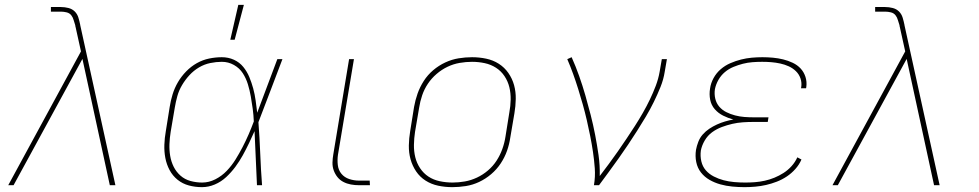

<svg xmlns="http://www.w3.org/2000/svg" viewBox="-20 -764 4040 792"><path d="M14 0 314 -552 291 -656Q290 -656 290 -657L291 -658Q287 -669 284 -680.5Q281 -692 274 -701Q267 -710 255 -713Q243 -716 231 -716H190V-735H231Q247 -735 262.5 -731Q278 -727 288.5 -716.5Q299 -706 303.5 -691Q308 -676 311 -661V-660L456 0H433L320 -521L36 0Z M813 8Q785 8 759 1Q733 -6 712.5 -22.5Q692 -39 679.5 -62.5Q667 -86 662 -112.5Q657 -139 658 -167Q659 -195 664 -223L680 -323Q684 -349 692 -375Q700 -401 714 -425Q728 -449 748 -469.5Q768 -490 792 -503.5Q816 -517 842.5 -522.5Q869 -528 895 -528Q922 -528 945 -517.5Q968 -507 983.5 -488Q999 -469 1008.5 -446Q1018 -423 1024.5 -399Q1031 -375 1034.5 -349.5Q1038 -324 1041 -299Q1062 -354 1082.5 -409.5Q1103 -465 1124 -520H1145Q1120 -455 1095.5 -389.5Q1071 -324 1046 -260Q1051 -195 1053.5 -130Q1056 -65 1061 0H1040Q1037 -56 1035 -111.5Q1033 -167 1030 -223Q1019 -198 1007 -173Q995 -148 981.5 -123.5Q968 -99 951 -76Q934 -53 913 -33.5Q892 -14 866 -3Q840 8 813 8ZM814 -11Q842 -11 868.5 -24.5Q895 -38 915.5 -59.5Q936 -81 951.5 -106Q967 -131 980.5 -157Q994 -183 1005.5 -209.5Q1017 -236 1027 -263Q1026 -289 1022.5 -315Q1019 -341 1014.5 -366.5Q1010 -392 1002.5 -416.5Q995 -441 981.5 -462Q968 -483 945 -496Q922 -509 895 -509Q872 -509 847.5 -504Q823 -499 801 -486Q779 -473 761.5 -454Q744 -435 731 -413Q718 -391 711.5 -367.5Q705 -344 701 -320L684 -220Q680 -195 679 -170Q678 -145 682 -121Q686 -97 696.5 -76Q707 -55 724.5 -39.5Q742 -24 765.5 -17.5Q789 -11 814 -11ZM930 -600 963 -744H986L948 -600Z M1506 0H1461Q1444 0 1427.5 -3Q1411 -6 1396.5 -13.5Q1382 -21 1372 -33.5Q1362 -46 1356.5 -61.5Q1351 -77 1351.5 -94Q1352 -111 1355 -128L1420 -520H1440L1374 -125Q1371 -104 1373.5 -83Q1376 -62 1388.5 -47Q1401 -32 1420.5 -25.5Q1440 -19 1461 -19H1505Z M1846 8Q1816 8 1787.5 2Q1759 -4 1735.5 -19Q1712 -34 1696.5 -57Q1681 -80 1673.5 -107Q1666 -134 1666.5 -164Q1667 -194 1672 -223L1688 -323Q1693 -351 1702.5 -378Q1712 -405 1728 -430Q1744 -455 1767 -474.5Q1790 -494 1817 -506.5Q1844 -519 1872 -523.5Q1900 -528 1927 -528Q1957 -528 1985.5 -522Q2014 -516 2037.5 -501Q2061 -486 2077 -463Q2093 -440 2100.5 -413Q2108 -386 2107.5 -356Q2107 -326 2102 -297L2085 -197Q2081 -169 2071.5 -142Q2062 -115 2045.5 -90Q2029 -65 2006 -45.5Q1983 -26 1956.5 -13.5Q1930 -1 1901.5 3.5Q1873 8 1846 8ZM1847 -11Q1872 -11 1897.5 -15.5Q1923 -20 1947.5 -31.5Q1972 -43 1993 -61Q2014 -79 2028.5 -101.5Q2043 -124 2052 -149Q2061 -174 2065 -200L2081 -300Q2086 -326 2086.5 -353Q2087 -380 2081 -404.5Q2075 -429 2061 -450Q2047 -471 2026 -484.5Q2005 -498 1979.5 -503.5Q1954 -509 1927 -509Q1902 -509 1876 -504.5Q1850 -500 1826 -488.5Q1802 -477 1781 -459Q1760 -441 1745 -418.5Q1730 -396 1721.5 -371Q1713 -346 1709 -320L1692 -220Q1688 -194 1687.5 -167Q1687 -140 1693 -115.5Q1699 -91 1713 -70Q1727 -49 1747.5 -35.5Q1768 -22 1794 -16.5Q1820 -11 1847 -11Z M2430 0Q2436 -35 2433.5 -69.5Q2431 -104 2426 -137.5Q2421 -171 2414.5 -203.5Q2408 -236 2400.5 -268.5Q2393 -301 2384 -333Q2375 -365 2365 -397Q2355 -429 2344 -459.5Q2333 -490 2320 -520L2338 -528Q2355 -490 2369 -450.5Q2383 -411 2394.5 -371Q2406 -331 2416.5 -290Q2427 -249 2435 -207.5Q2443 -166 2449 -124Q2455 -82 2454 -38Q2473 -63 2492 -88.5Q2511 -114 2529 -140Q2547 -166 2564.5 -192Q2582 -218 2599 -244.5Q2616 -271 2631.5 -298Q2647 -325 2660.5 -353Q2674 -381 2685 -410Q2696 -439 2701 -468L2710 -520H2731L2722 -468Q2717 -436 2704.5 -405Q2692 -374 2677 -343.5Q2662 -313 2644.5 -283.5Q2627 -254 2608.5 -225Q2590 -196 2571 -167.5Q2552 -139 2532 -111Q2512 -83 2491.5 -55Q2471 -27 2451 0Z M3051 8Q3026 8 3000.5 5.5Q2975 3 2951.5 -3.5Q2928 -10 2907 -22Q2886 -34 2871.5 -52.5Q2857 -71 2852 -95.5Q2847 -120 2851 -146Q2854 -162 2860.5 -179Q2867 -196 2879 -209.5Q2891 -223 2906 -233Q2921 -243 2937.5 -250.5Q2954 -258 2971 -263Q2988 -268 3005 -271Q2983 -277 2963 -287Q2943 -297 2928.5 -313.5Q2914 -330 2909.5 -352.5Q2905 -375 2909 -399Q2912 -421 2923.5 -442Q2935 -463 2953 -478.5Q2971 -494 2993 -503.5Q3015 -513 3037 -518.5Q3059 -524 3081 -526Q3103 -528 3125 -528Q3147 -528 3168.5 -526Q3190 -524 3210.5 -519Q3231 -514 3250 -505Q3269 -496 3282.5 -481.5Q3296 -467 3302.5 -447Q3309 -427 3306 -405L3305 -400H3284L3285 -404Q3288 -423 3282 -440.5Q3276 -458 3263 -470.5Q3250 -483 3233.5 -490.5Q3217 -498 3198.5 -502Q3180 -506 3161.5 -507.5Q3143 -509 3124 -509Q3104 -509 3084 -507.5Q3064 -506 3044.5 -501Q3025 -496 3005.5 -488Q2986 -480 2970 -466.5Q2954 -453 2943.5 -434.5Q2933 -416 2929 -396Q2926 -376 2930.5 -357Q2935 -338 2947 -324Q2959 -310 2976 -301.5Q2993 -293 3012 -288Q3031 -283 3050.5 -281.5Q3070 -280 3090 -280H3150L3147 -261H3087Q3066 -261 3044 -259.5Q3022 -258 3000.5 -253Q2979 -248 2957.5 -240Q2936 -232 2917.5 -218.5Q2899 -205 2887 -184.5Q2875 -164 2871 -143Q2868 -120 2873 -98.5Q2878 -77 2891.5 -61.5Q2905 -46 2924.5 -36Q2944 -26 2965 -20.5Q2986 -15 3008.5 -13Q3031 -11 3054 -11Q3074 -11 3094 -12.5Q3114 -14 3134.5 -18.5Q3155 -23 3174.5 -31Q3194 -39 3212 -50.5Q3230 -62 3245 -78.5Q3260 -95 3269 -115L3286 -106Q3277 -85 3261 -67Q3245 -49 3225.5 -36Q3206 -23 3184 -14.5Q3162 -6 3140 -1Q3118 4 3095.5 6Q3073 8 3051 8Z M3414 0 3714 -552 3691 -656Q3690 -656 3690 -657L3691 -658Q3687 -669 3684 -680.5Q3681 -692 3674 -701Q3667 -710 3655 -713Q3643 -716 3631 -716H3590V-735H3631Q3647 -735 3662.5 -731Q3678 -727 3688.5 -716.5Q3699 -706 3703.5 -691Q3708 -676 3711 -661V-660L3856 0H3833L3720 -521L3436 0Z"/></svg>

Font: Iosevka Aile Thin
Style: Italic
Weight: 100
Italic angle: -9°
Designer: Belleve Invis
Foundry: Belleve Invis
Version: Version 31.1.0; ttfautohint (v1.8.4)